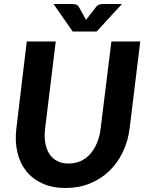

<svg xmlns="http://www.w3.org/2000/svg" viewBox="-20 -933 734 961"><path d="M54 0ZM323.5 -114.5Q356.5 -114.5 384 -127Q411.5 -139.5 432 -162.8Q452.5 -186 466 -218.8Q479.5 -251.5 484 -291.5L537.5 -725.5H682L629 -291.5Q621 -226.5 594.5 -171.5Q568 -116.5 526.5 -76.8Q485 -37 429.8 -14.5Q374.5 8 308.5 8Q242.5 8 192.8 -14.5Q143 -37 111.2 -76.8Q79.5 -116.5 66.8 -171.5Q54 -226.5 62 -291.5L114 -725.5H259L206 -291.5Q201 -251.5 206.5 -218.8Q212 -186 227 -162.8Q242 -139.5 266.2 -127Q290.5 -114.5 323.5 -114.5ZM248 -913H340Q347.5 -913 358 -911Q368.5 -909 375.5 -897L404.5 -845L410.5 -833Q414 -839 419.5 -845L459.5 -896.5Q469 -909 480.2 -911Q491.5 -913 499 -913H590.5L463.5 -775H344Z"/></svg>

Font: Lato Heavy
Style: Italic
Weight: 800
Italic angle: -7°
Designer: Lukasz Dziedzic
Foundry: tyPoland Lukasz Dziedzic
Version: Version 2.007; 2014-02-27